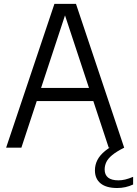

<svg xmlns="http://www.w3.org/2000/svg" viewBox="-20 -760 705 988"><path d="M11.5 0 260 -740H371L619 0H539.5L307.5 -702H321.5L90 0ZM138 -240 156 -307.5H474L492 -240ZM583 207.5Q527 207.5 497.8 183.8Q468.5 160 468.5 116.5Q468.5 88.5 481 63.8Q493.5 39 521 16.5Q548.5 -6 594.5 -28L619 0Q580 19.5 558 37.5Q536 55.5 527.2 74Q518.5 92.5 518.5 112Q518.5 139.5 536.2 153.8Q554 168 589.5 168Q606.5 168 624.2 163.8Q642 159.5 665 150V189.5Q645.5 198.5 625.2 203Q605 207.5 583 207.5Z"/></svg>

Font: Encode Sans SC SemiCondensed
Style: Regular
Weight: 400
Width: 4
Designer: Multiple Designers
Foundry: Impallari Type
Version: Version 3.002